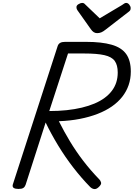

<svg xmlns="http://www.w3.org/2000/svg" viewBox="-20 -1286 920 1321"><path d="M107 14Q85 14 74.5 7Q64 0 68 -16L377 -970Q382 -984 394 -991Q406 -998 428 -998H572Q679 -998 747.5 -978.5Q816 -959 848 -914.5Q880 -870 880 -794Q880 -744 865 -700.5Q850 -657 821 -620Q792 -583 749.5 -553.5Q707 -524 651.5 -502.5Q596 -481 529.5 -468Q463 -455 385 -452Q420 -382 461 -314Q502 -246 552 -180.5Q602 -115 664 -51Q672 -43 675.5 -29.5Q679 -16 656 4Q641 17 626.5 14.5Q612 12 600 0Q541 -60 484.5 -133Q428 -206 379.5 -286Q331 -366 294 -443L156 -14Q151 0 140.5 7Q130 14 107 14ZM319 -522Q383 -522 439 -528Q495 -534 543 -545.5Q591 -557 630 -573.5Q669 -590 699 -612Q729 -634 749.5 -661Q770 -688 780 -719.5Q790 -751 790 -787Q790 -838 769.5 -866.5Q749 -895 698.5 -906.5Q648 -918 559 -918H448ZM848 -1266Q860 -1266 869.5 -1254Q879 -1242 879 -1231Q879 -1221 876 -1216Q873 -1211 868 -1207L705 -1081Q690 -1069 677 -1063.5Q664 -1058 648 -1058Q635 -1058 624.5 -1065Q614 -1072 605 -1085L513 -1215Q508 -1223 507 -1228Q506 -1233 506 -1237Q506 -1249 520.5 -1257.5Q535 -1266 545 -1266Q555 -1266 560 -1261.5Q565 -1257 572 -1250L666 -1160L819 -1251Q826 -1255 833 -1260.5Q840 -1266 848 -1266Z"/></svg>

Font: Playwrite MX
Style: Regular
Weight: 400
Designer: Veronika Burian, José Scaglione
Foundry: TypeTogether
Version: Version 1.002